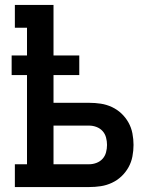

<svg xmlns="http://www.w3.org/2000/svg" viewBox="-20 -755 640 775"><path d="M40 0V-92H89V-452H27V-531H89V-643H40V-735H196V-531H300V-452H196V-340H340Q364 -340 387 -336.5Q410 -333 431.5 -323Q453 -313 470 -297Q487 -281 498.5 -260.5Q510 -240 514.5 -216.5Q519 -193 519 -170Q519 -147 514.5 -123.5Q510 -100 498.5 -79.5Q487 -59 470 -43Q453 -27 431.5 -17Q410 -7 387 -3.5Q364 0 340 0ZM196 -92H340Q355 -92 369.5 -97.5Q384 -103 394 -114Q404 -125 408 -140Q412 -155 412 -170Q412 -185 408 -200Q404 -215 394 -226Q384 -237 369.5 -242.5Q355 -248 340 -248H196Z"/></svg>

Font: Iosevka Curly Slab SmBdEx
Style: Regular
Weight: 600
Width: 7
Monospace: yes
Designer: Belleve Invis
Foundry: Belleve Invis
Version: Version 11.1.0; ttfautohint (v1.8.3)